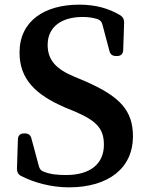

<svg xmlns="http://www.w3.org/2000/svg" viewBox="-20 -781 634 826"><path d="M276 25C448 25 552 -59 552 -194C552 -305 497 -365 350 -430L300 -451C223 -483 185 -521 185 -588C185 -665 244 -708 336 -708C359 -708 380 -705 399 -699C411 -695 418 -687 421 -674L451 -561C455 -546 465 -540 479 -540H484C500 -540 509 -549 510 -565L514 -684C514 -697 510 -707 498 -715C448 -745 391 -761 321 -761C172 -761 64 -691 64 -555C64 -440 134 -373 259 -319L305 -300C400 -259 427 -224 427 -158C427 -76 368 -28 264 -28C228 -28 197 -31 169 -42C157 -46 150 -54 147 -67L115 -186C111 -201 101 -207 87 -207H83C67 -207 58 -198 57 -182L53 -55C53 -42 57 -32 69 -25C126 5 202 25 276 25Z"/></svg>

Font: 寒蝉锦书宋Pro Soft
Style: Regular
Weight: 700
Designer: 寒蝉锦书宋{Warren} 思源宋体{Ryoko NISHIZUKA 西塚涼子 (kana & ideographs); Frank Grießhammer (Latin, Greek & Cyrillic); Wenlong ZHANG 
Foundry: Adobe & ChillType
Version: Version 2.000;Glyphs 3.1.1 (3135)